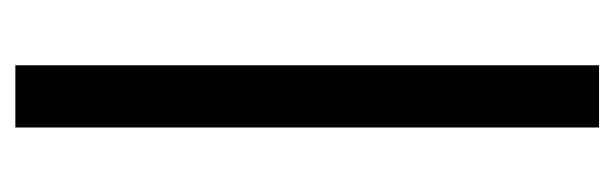

<svg xmlns="http://www.w3.org/2000/svg" viewBox="-295 -571 800 250"><g transform="rotate(90 105.0 -446.0)"><path d="M146 -66H65V-826H146Z"/></g></svg>

Font: Noto Sans Malayalam UI ExtraCondensed
Style: Regular
Weight: 400
Width: 2
Designer: Jelle Bosma - Monotype Design Team
Foundry: Monotype Imaging Inc.
Version: Version 2.104; ttfautohint (v1.8.4.7-5d5b)